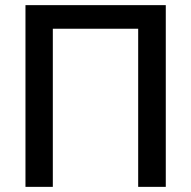

<svg xmlns="http://www.w3.org/2000/svg" viewBox="-20 -727 744 747"><path d="M625 0H517.6V-615.2H185.5V0H79.1V-707H625Z"/></svg>

Font: Pretendard Std Medium
Style: Regular
Weight: 500
Designer: Base glyphs from Inter by Rasmus Andersson; Hangeul glyphs from Noto Sans CJK(Source Han Sans) by Jang Soo-young and Kan
Foundry: Kil Hyung-jin
Version: Version 1.309